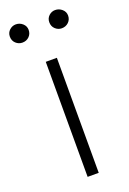

<svg xmlns="http://www.w3.org/2000/svg" viewBox="-148 -699 501 746"><g transform="rotate(-20 102.5 -326.0)"><path d="M79.6 -475.6H125.5V0H79.6ZM20.5 -576.7Q4.9 -576.7 -6.6 -587.4Q-18.1 -598.1 -18.1 -615.2Q-18.1 -631.3 -6.6 -641.8Q4.9 -652.3 19.5 -652.3Q35.6 -652.3 47.6 -641.6Q59.6 -630.9 59.6 -615.2Q59.6 -598.6 48.3 -587.6Q37.1 -576.7 20.5 -576.7ZM183.1 -576.7Q168 -576.7 156.5 -587.4Q145 -598.1 145 -615.2Q145 -631.3 156.2 -641.8Q167.5 -652.3 182.1 -652.3Q198.2 -652.3 210.4 -641.6Q222.7 -630.9 222.7 -615.2Q222.7 -598.6 211.2 -587.6Q199.7 -576.7 183.1 -576.7Z"/></g></svg>

Font: DavidDev Light
Style: Regular
Weight: 300
Designer: David.dev
Foundry: David.dev
Version: Version 1.001;FEAKit 1.0